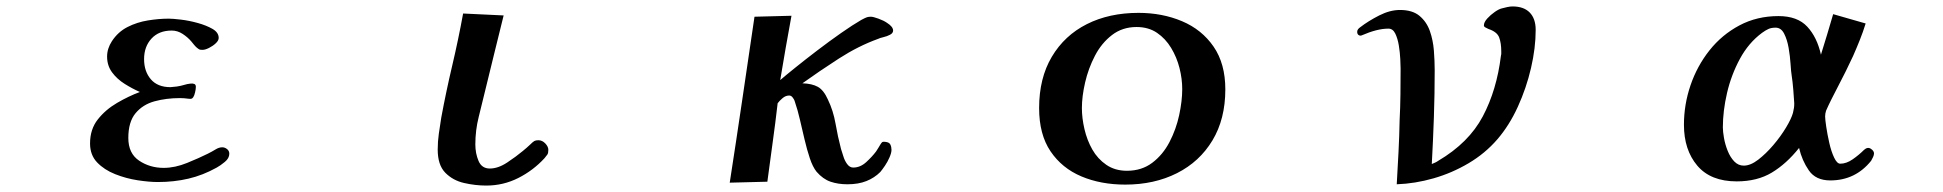

<svg xmlns="http://www.w3.org/2000/svg" viewBox="-20 -565 6040 597"><path d="M693 -87Q693 -73 679 -61.5Q665 -50 654 -44Q611 -20 566 -9.5Q521 1 471 1Q444 1 408 -4.5Q372 -10 338 -23.5Q304 -37 282 -60Q260 -83 260 -119Q260 -163 284 -193.5Q308 -224 344 -245Q380 -266 415 -279Q392 -289 368 -304Q344 -319 328.5 -340Q313 -361 313 -389Q313 -414 328 -437Q347 -466 376.5 -481Q406 -496 440 -501.5Q474 -507 505 -507Q517 -507 542.5 -504Q568 -501 595 -493.5Q622 -486 641 -475Q660 -464 660 -447Q660 -439 651 -430.5Q642 -422 630 -416Q618 -410 610 -410Q603 -410 600.5 -411Q598 -412 593 -416Q590 -418 584 -425Q578 -432 575 -436Q564 -449 548 -459.5Q532 -470 514 -470Q474 -470 451 -445Q428 -420 428 -381Q428 -343 449 -318.5Q470 -294 510 -294Q512 -294 520 -295Q528 -296 530 -296Q543 -298 552.5 -301Q562 -304 572 -305Q579 -306 584 -304Q589 -302 589 -295Q589 -288 586.5 -277.5Q584 -267 581 -263Q579 -260 576.5 -258.5Q574 -257 566 -258Q552 -260 540 -260Q497 -260 460.5 -250Q424 -240 401.5 -213Q379 -186 379 -136Q379 -88 412.5 -65.5Q446 -43 489 -43Q524 -43 562 -58.5Q600 -74 626 -87Q640 -94 650.5 -100.5Q661 -107 671 -107Q679 -107 686 -101.5Q693 -96 693 -87Z M1685 -99Q1685 -89 1682 -84.5Q1679 -80 1673 -73Q1638 -35 1591.5 -11.5Q1545 12 1492 12Q1458 12 1423 4Q1388 -4 1364.5 -28Q1341 -52 1341 -100Q1341 -125 1344.5 -149.5Q1348 -174 1352 -199Q1367 -280 1386 -360.5Q1405 -441 1420 -523L1546 -517Q1532 -459 1517.5 -401.5Q1503 -344 1489 -285Q1479 -243 1468.5 -201.5Q1458 -160 1458 -116Q1458 -88 1468 -64.5Q1478 -41 1503 -41Q1529 -41 1557.5 -60Q1586 -79 1605 -95Q1610 -99 1617.5 -105.5Q1625 -112 1629 -116Q1637 -124 1641.5 -126.5Q1646 -129 1654 -129Q1666 -129 1675.5 -119Q1685 -109 1685 -99Z M2757 -470Q2757 -462 2747.5 -457Q2738 -452 2727 -449.5Q2716 -447 2710 -444Q2649 -422 2588.5 -383Q2528 -344 2475 -306Q2505 -305 2523 -295Q2541 -285 2554 -256Q2571 -221 2578 -180.5Q2585 -140 2595 -102Q2598 -94 2602 -80Q2606 -66 2614 -55Q2622 -44 2633 -44Q2655 -44 2673.5 -61Q2692 -78 2704 -94Q2707 -99 2711 -105Q2715 -111 2717 -115Q2720 -120 2722.5 -122.5Q2725 -125 2732 -124Q2745 -123 2748.5 -115.5Q2752 -108 2752 -99Q2752 -90 2746 -76Q2740 -62 2731.5 -49.5Q2723 -37 2717 -30Q2699 -12 2674 -2Q2649 8 2615 8Q2586 8 2562.5 0Q2539 -8 2519 -31Q2507 -46 2498 -73Q2489 -100 2481.5 -132Q2474 -164 2467 -194Q2460 -224 2453 -244Q2452 -248 2450.5 -252Q2449 -256 2446 -260Q2441 -268 2434 -268Q2423 -268 2413.5 -260Q2404 -252 2398 -244Q2391 -183 2382.5 -122Q2374 -61 2366 0L2249 3Q2269 -126 2288 -255Q2307 -384 2326 -513L2441 -516Q2432 -468 2423 -416Q2414 -364 2406 -316Q2421 -329 2452 -354Q2483 -379 2521 -408Q2559 -437 2595.5 -462.5Q2632 -488 2658 -503Q2671 -510 2676 -511.5Q2681 -513 2688 -513Q2695 -513 2711.5 -507Q2728 -501 2738 -494Q2757 -482 2757 -470Z M3656 -288Q3656 -320 3647.5 -353.5Q3639 -387 3621.5 -416Q3604 -445 3577.5 -463Q3551 -481 3514 -481Q3470 -481 3437.5 -456Q3405 -431 3384.5 -391.5Q3364 -352 3354 -308.5Q3344 -265 3344 -229Q3344 -198 3352 -163.5Q3360 -129 3376.5 -100Q3393 -71 3420 -52.5Q3447 -34 3484 -34Q3530 -34 3563 -59Q3596 -84 3616.5 -123.5Q3637 -163 3646.5 -207Q3656 -251 3656 -288ZM3790 -287Q3790 -195 3750 -128.5Q3710 -62 3639.5 -26.5Q3569 9 3479 9Q3403 9 3342.5 -16.5Q3282 -42 3246.5 -94.5Q3211 -147 3211 -229Q3211 -322 3250.5 -388.5Q3290 -455 3359.5 -490Q3429 -525 3520 -525Q3594 -525 3655.5 -499Q3717 -473 3753.5 -420Q3790 -367 3790 -287Z M4755 -472Q4755 -416 4740.5 -353.5Q4726 -291 4699.5 -233Q4673 -175 4636 -132Q4598 -88 4546.5 -57.5Q4495 -27 4437.5 -10.5Q4380 6 4323 8Q4326 -45 4328.5 -92.5Q4331 -140 4332 -192Q4334 -230 4334.5 -272Q4335 -314 4335 -352Q4335 -361 4334 -381.5Q4333 -402 4329.5 -423.5Q4326 -445 4318.5 -460.5Q4311 -476 4297 -476Q4262 -476 4214 -455Q4209 -453 4204.5 -456Q4200 -459 4200 -466Q4200 -471 4203 -474.5Q4206 -478 4209 -480Q4235 -500 4268.5 -517Q4302 -534 4333 -534Q4372 -534 4394 -515.5Q4416 -497 4426 -468.5Q4436 -440 4438.5 -407.5Q4441 -375 4441 -346Q4441 -273 4438.5 -200.5Q4436 -128 4432 -55Q4437 -57 4442.5 -59.5Q4448 -62 4452 -65Q4547 -121 4590.5 -203Q4634 -285 4647 -392Q4648 -395 4648 -398.5Q4648 -402 4648 -405Q4648 -431 4641.5 -448.5Q4635 -466 4608 -475Q4604 -477 4599 -479.5Q4594 -482 4594 -486Q4594 -496 4604.5 -507.5Q4615 -519 4628 -528Q4641 -537 4650 -539Q4657 -541 4666.5 -543Q4676 -545 4683 -545Q4718 -545 4736.5 -526Q4755 -507 4755 -472Z M5559 -244Q5558 -261 5556 -286Q5554 -311 5551 -330Q5549 -342 5547.5 -366Q5546 -390 5541.5 -416Q5537 -442 5527.5 -460.5Q5518 -479 5501 -479Q5488 -479 5479 -475Q5470 -471 5459 -463Q5417 -432 5390 -382Q5363 -332 5350 -276Q5337 -220 5337 -169Q5337 -156 5340.5 -136Q5344 -116 5352 -96Q5360 -76 5372.5 -63Q5385 -50 5402 -50Q5423 -50 5447 -68.5Q5471 -87 5494 -114Q5517 -141 5533.5 -168.5Q5550 -196 5555 -214Q5557 -224 5558 -229Q5559 -234 5559 -244ZM5807 -88Q5807 -83 5804 -76.5Q5801 -70 5798 -65Q5749 -4 5671 -4Q5626 -4 5604.5 -35Q5583 -66 5574 -105Q5535 -56 5489.5 -28.5Q5444 -1 5380 -1Q5299 -1 5257.5 -50Q5216 -99 5216 -177Q5216 -240 5236.5 -300Q5257 -360 5295.5 -408.5Q5334 -457 5388.5 -486Q5443 -515 5510 -515Q5569 -515 5599.5 -482Q5630 -449 5642 -395Q5652 -427 5661.5 -458.5Q5671 -490 5680 -521L5781 -492Q5773 -466 5763 -441Q5753 -416 5742 -391Q5731 -367 5719 -343Q5707 -319 5695 -296Q5685 -277 5675 -257Q5665 -237 5658 -221Q5655 -212 5655 -203Q5655 -194 5658.5 -170.5Q5662 -147 5668 -120.5Q5674 -94 5683 -75Q5692 -56 5702 -56Q5721 -56 5740.5 -69.5Q5760 -83 5776 -99Q5787 -109 5797 -102.5Q5807 -96 5807 -88Z"/></svg>

Font: Kaisei Tokumin ExtraBold
Style: Regular
Weight: 800
Designer: Font-Kai, 金井和夫
Foundry: KAZUO KANAI
Version: Version 5.003